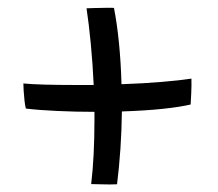

<svg xmlns="http://www.w3.org/2000/svg" viewBox="-20 -610 565 497"><path d="M473.5 -339.5Q446 -333 400.8 -328.2Q355.5 -323.5 295.5 -321.5Q295 -274 291.8 -225.8Q288.5 -177.5 283 -133Q278 -132.5 264.5 -132.5Q251 -132.5 237 -133Q223 -133.5 216 -133.5Q224.5 -204 224.5 -301Q224.5 -310.5 224.5 -320.5Q175.5 -320.5 127.2 -322.8Q79 -325 47 -329Q45 -335.5 43.5 -349Q42 -362.5 41.2 -375.5Q40.5 -388.5 40.5 -394Q59 -392 95 -391Q131 -390 174 -390Q198 -390 222.5 -390Q220 -445 215 -497Q210 -549 204 -588.5Q209 -589 224.8 -589.2Q240.5 -589.5 255.8 -589.8Q271 -590 275 -589.5Q283 -549 288 -498.2Q293 -447.5 294.5 -392Q351.5 -394 399 -398Q446.5 -402 475.5 -406.5Q476 -389.5 475 -368.2Q474 -347 473.5 -339.5Z"/></svg>

Font: Grandstander Light
Style: Regular
Weight: 300
Designer: Tyler Finck
Foundry: Etcetera Type Co
Version: Version 1.200; ttfautohint (v1.8.3)